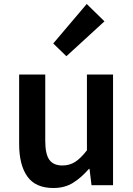

<svg xmlns="http://www.w3.org/2000/svg" viewBox="-20 -929 669 963"><path d="M248 14Q158 14 117 -44Q76 -102 76 -207V-555H207V-223Q207 -156 227.5 -127.5Q248 -99 293 -99Q329 -99 357 -117Q385 -135 416 -175V-555H547V0H439L429 -82H426Q389 -39 347 -12.5Q305 14 248 14ZM313 -647 247 -711 415 -909 504 -822Z"/></svg>

Font: Noto Sans HK Thin SemiBold
Style: Regular
Weight: 600
Version: Version 2.004-H2;hotconv 1.0.118;makeotfexe 2.5.65603